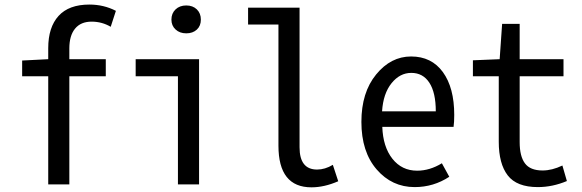

<svg xmlns="http://www.w3.org/2000/svg" viewBox="-20 -801 2526 834"><path d="M483.4 -753.9 460.9 -684.6Q422.9 -707 377.9 -707Q331.1 -707 306.2 -676.8Q281.2 -646.5 281.2 -590.8V-543.9H439.5V-469.7H281.2V0H189.5V-469.7H76.2V-538.1L189.5 -543.9V-591.8Q189.5 -682.6 234.4 -731.9Q279.3 -781.2 368.2 -781.2Q430.7 -781.2 483.4 -753.9Z M752.9 0V-469.7H569.3V-543.9H844.7V0ZM724.6 -715.8Q724.6 -743.2 742.7 -760.3Q760.7 -777.3 789.1 -777.3Q817.4 -777.3 835 -760.3Q852.5 -743.2 852.5 -715.8Q852.5 -688.5 835 -672.4Q817.4 -656.2 789.1 -656.2Q760.7 -656.2 742.7 -672.9Q724.6 -689.5 724.6 -715.8Z M1333 12.7Q1189.5 12.7 1189.5 -168V-694.3H1057.6V-767.6H1281.2V-161.1Q1281.2 -64.5 1357.4 -64.5Q1391.6 -64.5 1425.8 -85L1449.2 -13.7Q1388.7 12.7 1333 12.7Z M1781.2 11.7Q1682.6 11.7 1616.2 -64.9Q1549.8 -141.6 1549.8 -271.5Q1549.8 -399.4 1613.8 -477.5Q1677.7 -555.7 1765.6 -555.7Q1854.5 -555.7 1903.8 -487.8Q1953.1 -419.9 1953.1 -301.8Q1953.1 -269.5 1950.2 -250H1640.6Q1643.6 -163.1 1684.6 -111.3Q1725.6 -59.6 1792 -59.6Q1846.7 -59.6 1899.4 -91.8L1931.6 -33.2Q1863.3 11.7 1781.2 11.7ZM1639.6 -317.4H1873Q1873 -398.4 1845.2 -441.4Q1817.4 -484.4 1766.6 -484.4Q1716.8 -484.4 1680.7 -439.5Q1644.5 -394.5 1639.6 -317.4Z M2316.4 11.7Q2224.6 11.7 2185.5 -39.1Q2146.5 -89.8 2146.5 -185.5V-469.7H2034.2V-539.1L2150.4 -543.9L2161.1 -697.3H2237.3V-543.9H2427.7V-469.7H2237.3V-183.6Q2237.3 -122.1 2260.3 -91.3Q2283.2 -60.5 2336.9 -60.5Q2377.9 -60.5 2422.9 -82L2442.4 -14.6Q2379.9 11.7 2316.4 11.7Z"/></svg>

Font: Gen Shin Gothic Monospace Regular
Style: Regular
Weight: 400
Designer: [Source Han Sans]
Ryoko NISHIZUKA  (kana & ideographs); Paul D. Hunt (Latin, Greek & Cyrillic); Wenlong ZHANG  (bopomofo
Version: Version 1.002.20150607